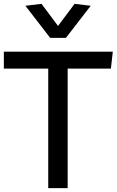

<svg xmlns="http://www.w3.org/2000/svg" viewBox="-22 -979 607 999"><path d="M565 -710 555 -622H330V0H229V-622H-2V-710ZM239 -782 110 -949 194 -959 280 -844 366 -959 450 -949 321 -782Z"/></svg>

Font: Livvic Medium
Style: Regular
Weight: 500
Designer: Jacques Le Bailly, Baron von Fonthausen
Version: Version 1.001; ttfautohint (v1.8.2)